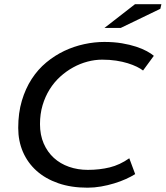

<svg xmlns="http://www.w3.org/2000/svg" viewBox="-20 -872 781 905"><path d="M65.9 0ZM617.2 -51.3Q598.6 -39.6 573.2 -28.1Q547.9 -16.6 518.1 -7.6Q488.3 1.5 456.3 7.1Q424.3 12.7 392.6 12.7Q315.4 12.7 254.9 -8.3Q194.3 -29.3 152.3 -66.9Q110.4 -104.5 88.1 -156Q65.9 -207.5 65.9 -269Q65.9 -339.8 83 -397.2Q100.1 -454.6 129.4 -499.8Q158.7 -544.9 198.5 -577.9Q238.3 -610.8 283.2 -632.1Q328.1 -653.3 376.5 -663.8Q424.8 -674.3 471.7 -674.3Q517.1 -674.3 554.7 -668Q592.3 -661.6 621.8 -651.9Q651.4 -642.1 672.4 -630.6Q693.4 -619.1 705.1 -608.9L654.3 -539.6Q643.1 -548.3 624.8 -557.4Q606.4 -566.4 582 -574Q557.6 -581.5 527.3 -586.2Q497.1 -590.8 461.4 -590.8Q427.2 -590.8 392.3 -581.5Q357.4 -572.3 325 -554.4Q292.5 -536.6 263.9 -510.7Q235.4 -484.9 214.1 -450.9Q192.9 -417 180.7 -376Q168.5 -335 168.5 -287.1Q168.5 -235.8 186 -195.6Q203.6 -155.3 233.9 -127.7Q264.2 -100.1 305.4 -85.7Q346.7 -71.3 394 -71.3Q449.2 -71.3 497.1 -83Q544.9 -94.7 589.4 -126ZM616.2 -852.1H740.7L735.8 -830.6L548.8 -740.2H472.2Z"/></svg>

Font: PT Astra Sans
Style: Italic
Weight: 400
Italic angle: -16°
Designer: A.Korolkova, I. Chaeva
Foundry: ParaType Ltd
Version: Version 1.001; ttfautohint (v1.6)